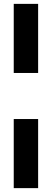

<svg xmlns="http://www.w3.org/2000/svg" viewBox="-20 -734 259 992"><path d="M51 -119H177V238H51ZM51 -714H177V-357H51Z"/></svg>

Font: Reem Kufi Ink
Style: Bold
Weight: 700
Designer: Khaled Hosny
Version: Version 1.002